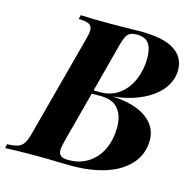

<svg xmlns="http://www.w3.org/2000/svg" viewBox="-146 -814 929 919"><g transform="rotate(15 318.5 -354.0)"><path d="M617.2 -216.3Q617.2 -147.5 575 -98.6Q532.7 -49.8 458.3 -24.9Q383.8 0 288.1 0Q273.9 0 230 -1Q167.5 -2.9 112.8 -2.9Q12.7 -2.9 -42 0L-38.1 -20Q-2 -21.5 15.9 -27.8Q33.7 -34.2 44.4 -51.3Q55.2 -68.4 64.9 -106L196.8 -602.1Q205.6 -633.8 205.6 -650.4Q205.6 -669.9 190.9 -678.7Q176.3 -687.5 138.2 -688L143.1 -708Q195.8 -705.1 294.9 -705.1Q329.6 -705.1 379.4 -706.1Q421.4 -707 440.9 -707Q553.7 -707 607.4 -672.4Q661.1 -637.7 661.1 -574.7Q661.1 -522.9 627.4 -479.7Q593.8 -436.5 532.7 -408.2Q471.7 -379.9 392.1 -371.6Q465.3 -368.2 515.9 -347.4Q566.4 -326.7 591.8 -292.7Q617.2 -258.8 617.2 -216.3ZM358.9 -617.2 295.4 -376H330.6Q383.8 -376 423.3 -406Q462.9 -436 483.4 -485.4Q503.9 -534.7 503.9 -590.8Q503.9 -638.2 486.6 -663.1Q469.2 -688 427.2 -688Q406.2 -688 394.3 -682.1Q382.3 -676.3 374.5 -661.4Q366.7 -646.5 358.9 -617.2ZM450.2 -234.4Q450.2 -291.5 422.6 -325.2Q395 -358.9 335 -358.9H291L224.1 -106Q215.8 -73.7 215.8 -60.1Q215.8 -42 226.6 -32.5Q237.3 -22.9 263.7 -22.9Q322.8 -22.9 365 -51.3Q407.2 -79.6 428.7 -127.7Q450.2 -175.8 450.2 -234.4Z"/></g></svg>

Font: TypoPRO Playfair Display SC
Style: Bold Italic
Weight: 700
Italic angle: -14.9847°
Designer: Claus Eggers Sørensen
Foundry: Claus Eggers Sørensen
Version: Version 1.004;PS 001.004;hotconv 1.0.70;makeotf.lib2.5.58329